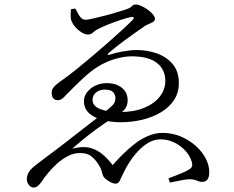

<svg xmlns="http://www.w3.org/2000/svg" viewBox="-20 -780 1040 852"><path d="M313.9 -742.2 294.8 -739Q293.6 -726.8 293.5 -713.8Q293.3 -700.8 295.7 -691.6Q299.7 -677.7 312.3 -662.4Q324.9 -647.1 341.2 -636.8Q357.4 -626.6 370.5 -626.6Q382.7 -626.6 394.3 -636.9Q405.8 -647.2 417.4 -652.4Q438.6 -662.8 463.8 -672.9Q489 -682.9 514.4 -691.2Q539.9 -699.5 560.1 -704.2Q570.5 -706.6 572.8 -702.6Q575.1 -698.6 567.7 -691Q552.4 -674.9 524.2 -649.2Q496 -623.4 461.7 -593Q427.4 -562.7 391 -531.9Q354.5 -501 322.1 -474.9Q289.7 -448.8 266.8 -432.3Q243.8 -416.3 231.5 -406Q219.2 -395.6 214.3 -387.7Q209.4 -379.7 209.4 -369.8Q209.4 -350.3 217.1 -342.8Q224.8 -335.3 234.3 -335.3Q246.9 -335.3 256.1 -342.2Q265.2 -349.1 271.5 -357Q312.5 -399 348 -432Q383.5 -465 412.8 -483.1Q449.1 -506.2 489.9 -518.2Q530.7 -530.1 564.4 -530.1Q638.4 -530.1 676 -501Q713.6 -471.9 713.6 -420.8Q713.6 -383.3 689.5 -351.8Q665.3 -320.4 620.2 -301.6Q575 -282.9 512.2 -282.9Q456.7 -282.9 423.7 -296.3Q390.7 -309.7 390.7 -336.8Q390.7 -357.2 406.4 -369.8Q422.1 -382.4 444.5 -382.4Q471.6 -382.4 481.9 -371Q492.2 -359.7 492.2 -343.9Q492.2 -324.6 477.7 -311Q463.2 -297.3 427.8 -269.6Q393.1 -242.6 355.6 -213.8Q318.1 -185 274.3 -150.4Q249.6 -130.8 221 -109.7Q192.4 -88.7 168.7 -70.6Q144.9 -52.6 132.5 -42.7Q110.8 -24.4 104.8 -10.4Q98.9 3.5 98.9 12.3Q98.9 29.8 108.3 41Q117.6 52.2 128.4 52.2Q140.8 52.2 149.2 44.3Q157.5 36.5 162.6 28.8Q175.6 8.8 193.7 -12.7Q211.7 -34.3 234.2 -55.1Q257.2 -74.7 281.7 -87.7Q306.2 -100.7 335.3 -100.9Q367.9 -101.1 386 -86Q404.1 -70.9 417.1 -50.3Q427.3 -33.8 430.4 -23Q433.5 -12.3 435.7 -4.4Q437.9 3.5 445.4 11.4Q454.9 19.8 468.6 27.4Q482.3 35 493.1 35Q505.6 35 511.8 21.1Q517.9 7.3 527.9 -12.7Q538 -34.8 554.6 -60.5Q571.1 -86.1 592.6 -109.3Q614.2 -132.6 639.3 -147.1Q664.5 -161.6 692.9 -161.6Q725 -161.6 753.4 -147.6Q781.8 -133.5 801.8 -111.9Q821.8 -90.3 829.5 -66.5Q835 -50.1 831.8 -41.5Q828.6 -32.9 818.4 -27.5Q804.8 -19 781 -9.4Q757.3 0.2 727.6 11.4L734 30.3Q763.4 24.3 785.3 19.9Q807.1 15.4 820.1 15.4Q835.5 15.4 844.6 18.1Q853.6 20.9 860.6 24Q867.5 27.1 876.6 27.1Q893.5 27.1 901 15.9Q908.6 4.7 908.6 -15.7Q908.6 -47.1 892.1 -78.2Q875.5 -109.3 846.3 -134.7Q817.2 -160.1 780 -175.2Q742.8 -190.3 701.3 -190.3Q668.4 -190.3 636.6 -176.6Q604.8 -163 576.7 -140.9Q548.5 -118.8 523.8 -94.2Q499.1 -69.7 480 -47.3Q454.8 -80.1 429.1 -99.8Q403.4 -119.5 372.8 -125.4Q342.3 -131.2 300.4 -120.3Q316.2 -134.6 344.6 -157.9Q372.9 -181.1 408.9 -207.8Q444.8 -234.4 483.3 -257.7Q502.4 -268.9 516.6 -279.3Q530.8 -289.7 538.7 -303.1Q546.6 -316.6 546.4 -335.7Q546.2 -370.2 520.6 -390.6Q495.1 -411.1 453.3 -411.1Q425.9 -411.1 403.1 -400Q380.4 -389 366.5 -370.8Q352.5 -352.7 352.5 -331.3Q352.5 -297.2 376.5 -276.6Q400.4 -256 437.9 -246.8Q475.3 -237.6 515.1 -237.6Q564.8 -237.6 610.9 -248.6Q656.9 -259.6 693.7 -281.5Q730.5 -303.3 752 -335.7Q773.6 -368 773.6 -411.2Q773.6 -462.9 746.7 -495.1Q719.8 -527.2 677.2 -542.6Q634.7 -558 586.9 -558Q558.6 -558 525.6 -551.9Q492.6 -545.8 468.8 -538Q459.5 -534.5 458.4 -537.4Q457.3 -540.3 463.8 -546Q476.6 -557.2 494.2 -571.3Q511.9 -585.4 532.6 -600.7Q553.3 -616 576.8 -632.3Q600.3 -648.6 622.9 -664.9Q631 -669.9 641.5 -673.9Q652.1 -677.9 659.8 -683.2Q667.6 -688.4 667.6 -696.6Q667.6 -705 658.8 -715.9Q650.1 -726.7 636.1 -736.7Q622.2 -746.7 607.7 -753.3Q593.2 -760 581.6 -760Q571.8 -760 564.3 -751.8Q556.9 -743.7 535.4 -736.9Q521.6 -732.9 496.6 -725.1Q471.6 -717.3 443.9 -710.2Q416.2 -703 392.8 -697.7Q369.4 -692.3 359.8 -692.3Q347.6 -692.3 339.1 -701.5Q330.6 -710.8 324.8 -722.6Q319 -734.5 313.9 -742.2Z"/></svg>

Font: Source Han Serif JP VF
Style: Regular
Weight: 250
Designer: Ryoko NISHIZUKA 西塚涼子 (kana & ideographs); Frank Grießhammer (Latin, Greek & Cyrillic); Wenlong ZHANG 张文龙 (bopomofo); San
Foundry: Adobe
Version: Version 2.001;hotconv 1.1.0;makeotfexe 2.6.0